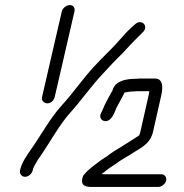

<svg xmlns="http://www.w3.org/2000/svg" viewBox="-20 -714 725 758"><path d="M109 -41 111 -49C112 -52 115 -58 120 -67C126 -78 134 -91 144 -104C180 -157 216 -224 259 -271C302 -319 344 -379 387 -424C412 -451 436 -477 462 -502C484 -525 504 -548 527 -570L543 -586C570 -610 539 -642 513 -618L495 -602C483 -591 472 -579 461 -566C428 -527 388 -491 353 -453C308 -405 269 -347 223 -297C179 -249 141 -179 103 -125C88 -104 67 -73 61 -49L59 -41C56 -28 66 -16 79 -16C92 -16 106 -28 109 -41ZM508 -353C516 -354 524 -354 531 -354H570L569 -352C569 -347 568 -343 567 -339L534 -193C533 -189 532 -185 530 -181V-180L515 -170C502 -162 488 -153 474 -144C453 -130 433 -120 413 -105C401 -95 387 -88 375 -79C355 -63 330 -47 314 -27C308 -22 305 -14 304 -2C302 18 318 24 340 24H605C618 24 633 12 636 -1C639 -14 630 -26 617 -26H394C393 -26 388 -26 381 -27C389 -33 397 -38 402 -43C413 -52 426 -59 438 -68C457 -82 475 -92 495 -104C530 -128 572 -142 584 -193L617 -339C624 -371 623 -404 592 -404H542C534 -404 526 -404 518 -403C480 -403 439 -396 426 -363C425 -360 425 -358 423 -355C414 -340 401 -315 393 -299L388 -287C386 -281 382 -274 379 -268C371 -253 379 -240 389 -237C413 -229 428 -258 435 -277L440 -289C442 -292 444 -297 447 -302C456 -317 464 -334 472 -349H474C484 -351 494 -353 508 -353ZM224 -669 146 -331C143 -318 153 -306 167 -306C181 -306 193 -318 196 -331L274 -669C277 -682 270 -694 256 -694C242 -694 227 -682 224 -669Z"/></svg>

Font: Electronic
Style: BookIt
Weight: 400
Version: Version 1.011